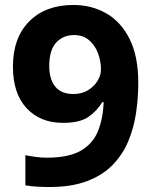

<svg xmlns="http://www.w3.org/2000/svg" viewBox="-20 -742 612 772"><path d="M536 -409Q536 -348 527 -287.5Q518 -227 495.5 -173.5Q473 -120 432.5 -78.5Q392 -37 329.5 -13.5Q267 10 178 10Q157 10 129 8.5Q101 7 82 3V-118Q102 -114 124 -111Q146 -108 168 -108Q257 -108 305.5 -136.5Q354 -165 374 -215Q394 -265 397 -331H391Q370 -296 335.5 -272Q301 -248 233 -248Q142 -248 87 -307Q32 -366 32 -474Q32 -590 97.5 -656Q163 -722 275 -722Q348 -722 407 -688.5Q466 -655 501 -585.5Q536 -516 536 -409ZM278 -601Q234 -601 206 -571Q178 -541 178 -476Q178 -424 202 -394Q226 -364 275 -364Q309 -364 333.5 -379Q358 -394 372 -416.5Q386 -439 386 -463Q386 -496 374 -528Q362 -560 338 -580.5Q314 -601 278 -601Z"/></svg>

Font: Noto Sans Medefaidrin
Style: Bold
Weight: 700
Designer: Dalton Maag Ltd
Foundry: Dalton Maag Ltd
Version: Version 1.002; ttfautohint (v1.8.4.7-5d5b)